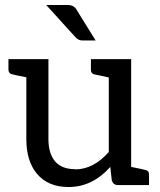

<svg xmlns="http://www.w3.org/2000/svg" viewBox="-20 -744 645 773"><path d="M282 -62Q356 -62 418 -132V-432Q408 -435 362 -444Q346 -447 346 -463V-506H508V-72Q554 -63 564 -60Q580 -57 580 -42V1H454Q436 1 430 -18L424 -72Q352 9 256 9Q174 9 129 -44Q86 -96 86 -183V-433Q38 -442 29 -445Q14 -448 14 -464V-506H175V-184Q175 -126 202 -94Q229 -63 281 -63ZM251 -724Q267 -724 276 -718Q285 -712 290 -702L365 -581H314Q303 -581 297 -584Q289 -588 284 -594L166 -724Z"/></svg>

Font: Aleo
Style: Regular
Weight: 400
Designer: Alessio Laiso
Version: Version 1.1